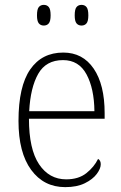

<svg xmlns="http://www.w3.org/2000/svg" viewBox="-20 -759 499 789"><path d="M248 10Q160 10 108 -61Q56 -132 56 -262Q56 -404 104 -473.5Q152 -543 240 -543Q320 -543 365 -477Q410 -411 410 -294V-271H99Q99 -146 140.5 -84Q182 -22 252 -22Q303 -22 335 -47.5Q367 -73 383 -106Q394 -100 394 -84Q394 -66 377.5 -44Q361 -22 328.5 -6Q296 10 248 10ZM368 -302Q367 -395 335.5 -453.5Q304 -512 239 -512Q169 -512 137 -455.5Q105 -399 100 -302ZM315 -654Q302 -654 294.5 -663Q287 -672 287 -696Q287 -721 294.5 -730Q302 -739 315 -739Q328 -739 335.5 -730Q343 -721 343 -696Q343 -672 335.5 -663Q328 -654 315 -654ZM160 -654Q147 -654 139.5 -663Q132 -672 132 -696Q132 -721 139.5 -730Q147 -739 160 -739Q173 -739 180.5 -730Q188 -721 188 -696Q188 -672 180.5 -663Q173 -654 160 -654Z"/></svg>

Font: Noto Serif Tamil SemiCondensed ExtraLight
Style: Regular
Weight: 200
Width: 4
Designer: Indian Type Foundry, Tom Grace, and the Monotype Design Team
Foundry: Monotype Imaging Inc.
Version: Version 2.004; ttfautohint (v1.8.4.7-5d5b)